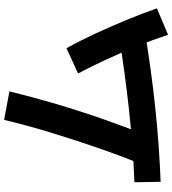

<svg xmlns="http://www.w3.org/2000/svg" viewBox="27 -840 826 920"><g transform="rotate(-90 440.0 -380.0)"><path d="M112.2 -113.3Q155.6 -220 193.9 -331.7Q232.2 -443.3 266.1 -554.4Q300 -665.6 325.6 -773.3L462.2 -747.8Q435.6 -638.9 401.7 -523.9Q367.8 -408.9 327.2 -293.3Q286.7 -177.8 241.1 -64.4ZM26.7 -148.9Q197.8 -155.6 375 -175Q552.2 -194.4 737.8 -224.4L755.6 -100Q563.3 -67.8 382.8 -48.9Q202.2 -30 28.9 -23.3ZM733.3 12.2Q710 -58.9 678.9 -135.6Q647.8 -212.2 613.9 -285.6Q580 -358.9 547.8 -418.9L668.9 -474.4Q703.3 -413.3 737.8 -338.9Q772.2 -264.4 803.9 -187.8Q835.6 -111.1 860 -41.1Z"/></g></svg>

Font: Paperlogy 7 Bold
Style: Regular
Weight: 700
Designer: redesigned by Lee Juim, glyphs from Gmarket Sans & Montserrat
Foundry: PT&
Version: Version 1.001